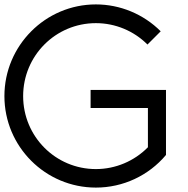

<svg xmlns="http://www.w3.org/2000/svg" viewBox="-20 -836 853 871"><path d="M733 -133V-428H391V-346H651V-168C589 -105 504 -69 415 -69C232 -69 85 -217 85 -400C85 -583 232 -731 415 -731C503 -731 587 -696 649 -634L709 -694C631 -772 525 -816 415 -816C186 -816 0 -629 0 -400C0 -171 186 15 415 15C538 15 654 -39 733 -133Z"/></svg>

Font: MintSans
Style: Regular
Weight: 400
Version: Version 2.0